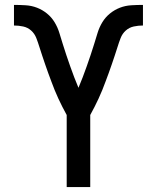

<svg xmlns="http://www.w3.org/2000/svg" viewBox="-20 -763 640 783"><path d="M252 0V-294Q243 -310 234.5 -327Q226 -344 218 -361Q210 -378 203 -395.5Q196 -413 189.5 -430.5Q183 -448 176.5 -465.5Q170 -483 164 -501Q158 -519 152 -536.5Q146 -554 140.5 -572Q135 -590 128 -608Q121 -626 107 -638.5Q93 -651 74.5 -655Q56 -659 37 -659V-743Q61 -743 85 -741.5Q109 -740 131 -731.5Q153 -723 171.5 -708Q190 -693 202.5 -672.5Q215 -652 222 -629Q229 -606 236 -583.5Q243 -561 250.5 -538.5Q258 -516 266 -493.5Q274 -471 282.5 -448.5Q291 -426 300 -405Q309 -426 317.5 -448.5Q326 -471 334 -493.5Q342 -516 349.5 -538.5Q357 -561 364 -583.5Q371 -606 378 -629Q385 -652 397.5 -672.5Q410 -693 428.5 -708Q447 -723 469 -731.5Q491 -740 515 -741.5Q539 -743 563 -743V-659Q544 -659 525.5 -655Q507 -651 493 -638.5Q479 -626 472 -608Q465 -590 459.5 -572Q454 -554 448 -536.5Q442 -519 436 -501Q430 -483 423.5 -465.5Q417 -448 410.5 -430.5Q404 -413 397 -395.5Q390 -378 382 -361Q374 -344 365.5 -327Q357 -310 348 -294V0Z"/></svg>

Font: Iosevka Aile Medium
Style: Regular
Weight: 500
Designer: Belleve Invis
Foundry: Belleve Invis
Version: Version 27.3.5; ttfautohint (v1.8.4)